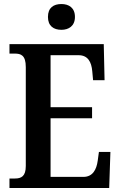

<svg xmlns="http://www.w3.org/2000/svg" viewBox="-20 -933 597 953"><path d="M285 -785C321 -785 352 -804 352 -849C352 -895 321 -913 285 -913C246 -913 218 -895 218 -849C218 -804 246 -785 285 -785ZM27 0H522L528 -179H471L465 -135C459 -91 440 -55 394 -55H231V-346H437V-401H231V-659H370C416 -659 434 -626 438 -579L442 -535H499L495 -714H27V-667H53C84 -667 108 -659 108 -600V-109C108 -58 86 -47 54 -47H27Z"/></svg>

Font: Noto Serif Tamil Condensed SemiBold
Style: Italic
Weight: 600
Width: 3
Italic angle: -12°
Designer: Indian Type Foundry, Tom Grace, and the Monotype Design Team
Foundry: Monotype Imaging Inc.
Version: Version 2.003